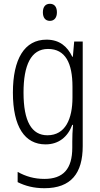

<svg xmlns="http://www.w3.org/2000/svg" viewBox="-20 -844 529 1012"><path d="M243 -824C218 -824 206 -806 206 -779C206 -751 219 -734 243 -734C266 -734 280 -751 280 -779C280 -806 268 -824 243 -824ZM225 -635C109 -635 48 -533 48 -356C48 -175 111 -83 220 -83C289 -83 337 -122 361 -186H365C362 -153 361 -124 361 -97V-66C361 47 313 99 214 99C161 99 116 86 73 62V116C113 136 158 148 214 148C355 148 416 69 416 -74V-625H371L364 -545H361C335 -599 294 -635 225 -635ZM233 -586C325 -586 362 -511 362 -387V-330C362 -218 325 -131 230 -131C147 -131 104 -204 104 -356C104 -500 143 -586 233 -586Z"/></svg>

Font: Noto Sans Telugu UI Condensed Light
Style: Regular
Weight: 300
Width: 3
Designer: Jelle Bosma - Monotype Design Team
Foundry: Monotype Imaging Inc.
Version: Version 2.005